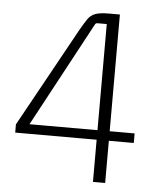

<svg xmlns="http://www.w3.org/2000/svg" viewBox="-48 -678 611 721"><g transform="rotate(5 257.0 -317.5)"><path d="M375 0H329V-164L335 -159H22V-190L229 -565Q244 -591 254.5 -606.5Q265 -622 282.5 -628.5Q300 -635 334 -635H375V-190L370 -195H469V-159H370L375 -164ZM284 -588 70 -190 65 -195H335L329 -190V-595H295Q290 -595 288 -593.5Q286 -592 284 -588Z"/></g></svg>

Font: Gemunu Libre ExtraLight ExtraLight
Style: Regular
Weight: 250
Version: Version 1.100